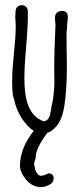

<svg xmlns="http://www.w3.org/2000/svg" viewBox="-20 -535 318 757"><path d="M40 -467.3C41 -455.1 42 -443.4 42 -430.7C42 -398.4 38.6 -363.3 35.2 -327.6C31.7 -290.5 27.8 -252.4 27.8 -213.9C27.8 -195.3 28.8 -176.3 30.8 -158.2L35.6 -143.1C36.6 -139.6 37.6 -136.7 37.6 -134.3C46.9 -93.3 76.7 -41.5 113.3 -19C104 -8.3 93.8 6.8 83.5 25.4C70.3 49.8 58.6 86.4 58.6 116.7C58.6 134.3 65.9 152.3 82.5 172.9C99.1 192.4 118.2 202.6 140.6 202.6C151.9 202.6 162.6 199.7 172.4 194.8H171.9C185.1 188.5 191.4 180.2 191.4 168.5C191.4 155.3 185.1 148.4 170.4 148.4C161.1 153.8 151.4 157.7 139.6 158.2C135.7 157.7 130.9 154.3 126.5 148.4C120.6 140.6 117.7 134.3 117.7 127.9C117.7 122.1 114.3 116.7 114.3 110.4C115.7 101.6 120.6 92.3 120.6 85.4C120.6 62.5 135.3 31.2 164.1 -7.8L166.5 -11.2C172.9 -13.2 179.7 -16.6 186 -21.5C215.3 -44.9 225.1 -72.8 232.4 -109.9C241.2 -162.1 243.7 -220.7 243.7 -274.9C243.7 -301.3 243.2 -326.7 242.7 -350.1C242.2 -366.7 242.2 -382.3 242.2 -397C242.2 -404.3 242.7 -411.6 243.7 -419.4C244.1 -426.8 245.1 -435.5 245.1 -442.9C245.1 -444.8 245.6 -448.7 246.1 -452.6C246.6 -457.5 247.6 -462.4 247.6 -467.3C247.6 -481.9 241.7 -494.1 220.7 -491.7C193.4 -488.3 195.8 -465.8 197.8 -447.8C198.2 -442.9 198.7 -438.5 198.7 -436.5C198.7 -433.1 198.2 -426.8 198.2 -423.8C195.8 -368.7 193.8 -316.9 193.8 -265.1C193.8 -251.5 193.8 -237.8 194.3 -224.1C195.3 -202.6 193.4 -183.6 191.4 -163.1C190.4 -149.9 187 -132.8 185.1 -124C183.1 -116.7 181.6 -107.4 180.7 -99.6C177.2 -76.7 172.9 -60.1 151.9 -56.6C90.3 -80.1 76.2 -146 76.2 -227.5C76.2 -266.6 79.6 -309.1 83 -350.6C86.9 -396 90.8 -447.8 89.8 -489.3C89.8 -506.8 78.1 -514.6 65.9 -514.6C53.7 -514.6 41.5 -506.3 41.5 -491.2Z"/></svg>

Font: Amatic Mod Bold ONEptTWO
Style: Bold
Weight: 700
Designer: David Occhino Design
Foundry: David Occhino Design
Version: Version 1.2